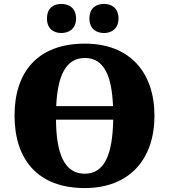

<svg xmlns="http://www.w3.org/2000/svg" viewBox="-20 -947 860 977"><path d="M292 -779C329 -779 367 -799 367 -853C367 -908 329 -927 292 -927C255 -927 219 -908 219 -853C219 -799 255 -779 292 -779ZM510 -779C545 -779 583 -799 583 -853C583 -908 545 -927 510 -927C471 -927 435 -908 435 -853C435 -799 471 -779 510 -779ZM411 10C639 10 766 -137 766 -358C766 -580 639 -725 412 -725C171 -725 54 -580 54 -359C54 -137 171 10 411 10ZM266 -407C273 -562 315 -652 412 -652C509 -652 549 -562 555 -407ZM411 -63C308 -63 266 -165 265 -338H556C553 -165 514 -63 411 -63Z"/></svg>

Font: UArctic Serif Black
Style: Regular
Weight: 900
Designer: Customization by Puisto advertising & original work Monotype Design Team
Foundry: Monotype Imaging Inc.
Version: Version 2.004